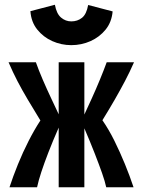

<svg xmlns="http://www.w3.org/2000/svg" viewBox="-20 -788 600 808"><path d="M20 0Q35 -46 55.5 -96.5Q76 -147 100.5 -195Q125 -243 150 -281Q120 -330 96.5 -369.5Q73 -409 53.5 -446.5Q34 -484 16 -526H131Q143 -492 160 -452.5Q177 -413 195 -375Q213 -337 227 -307V-526H335V-306Q349 -336 366.5 -374.5Q384 -413 400.5 -453Q417 -493 429 -526H544Q526 -485 506 -447Q486 -409 463 -369Q440 -329 411 -282Q438 -243 461.5 -195.5Q485 -148 505.5 -98Q526 -48 542 0H427Q422 -24 409.5 -59.5Q397 -95 378.5 -142.5Q360 -190 335 -248V0H227V-251Q202 -194 184 -147.5Q166 -101 154 -64.5Q142 -28 136 0ZM280 -598Q238 -598 200 -615Q162 -632 136.5 -664Q111 -696 108 -741L211 -768Q218 -730 237 -714Q256 -698 280 -698Q306 -698 325 -713Q344 -728 351 -767L454 -740Q450 -695 424.5 -663.5Q399 -632 361 -615Q323 -598 280 -598Z"/></svg>

Font: Ubuntu Sans Mono
Style: Bold
Weight: 700
Monospace: yes
Designer: Dalton Maag Ltd
Foundry: Dalton Maag Ltd
Version: Version 1.006